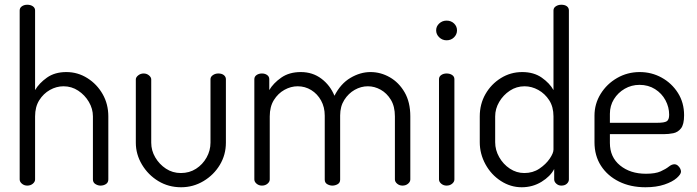

<svg xmlns="http://www.w3.org/2000/svg" viewBox="-20 -783 2941 810"><path d="M95 0Q82 0 72.5 -8Q63 -16 63 -26V-739Q63 -750 72.5 -756.5Q82 -763 95 -763Q109 -763 118.5 -756.5Q128 -750 128 -739V-403Q145 -432 178 -455.5Q211 -479 260 -479Q308 -479 348.5 -453.5Q389 -428 413 -386Q437 -344 437 -292V-26Q437 -13 427 -6.5Q417 0 404 0Q393 0 382.5 -6.5Q372 -13 372 -26V-292Q372 -324 355 -353Q338 -382 310 -400.5Q282 -419 248 -419Q218 -419 190.5 -403.5Q163 -388 145.5 -360Q128 -332 128 -292V-26Q128 -16 118.5 -8Q109 0 95 0Z M744 7Q691 7 648 -19Q605 -45 579 -88.5Q553 -132 553 -181V-448Q553 -457 563 -465Q573 -473 586 -473Q599 -473 608.5 -465Q618 -457 618 -448V-181Q618 -148 635 -119Q652 -90 680 -71.5Q708 -53 743 -53Q779 -53 807 -71Q835 -89 851.5 -118.5Q868 -148 868 -181V-449Q868 -459 878 -466Q888 -473 901 -473Q916 -473 924.5 -466Q933 -459 933 -449V-181Q933 -130 907.5 -87.5Q882 -45 838.5 -19Q795 7 744 7Z M1085 0Q1072 0 1062.5 -8Q1053 -16 1053 -26V-449Q1053 -460 1062.5 -466.5Q1072 -473 1085 -473Q1098 -473 1107 -466.5Q1116 -460 1116 -449V-403Q1133 -432 1166.5 -455.5Q1200 -479 1249 -479Q1299 -479 1336 -451Q1373 -423 1391 -379Q1417 -430 1458.5 -454.5Q1500 -479 1543 -479Q1586 -479 1624.5 -457Q1663 -435 1687 -393.5Q1711 -352 1711 -292V-26Q1711 -16 1701.5 -8Q1692 0 1678 0Q1665 0 1655.5 -8Q1646 -16 1646 -26V-292Q1646 -334 1629 -362Q1612 -390 1586 -404.5Q1560 -419 1532 -419Q1503 -419 1476.5 -404Q1450 -389 1432.5 -361.5Q1415 -334 1415 -296V-25Q1415 -12 1404.5 -6Q1394 0 1382 0Q1371 0 1360.5 -6Q1350 -12 1350 -25V-295Q1350 -331 1334.5 -359Q1319 -387 1293 -403Q1267 -419 1236 -419Q1207 -419 1180 -404Q1153 -389 1135.5 -361Q1118 -333 1118 -292V-26Q1118 -16 1108.5 -8Q1099 0 1085 0Z M1864 0Q1851 0 1841.5 -8Q1832 -16 1832 -26V-449Q1832 -460 1841.5 -466.5Q1851 -473 1864 -473Q1878 -473 1887.5 -466.5Q1897 -460 1897 -449V-26Q1897 -16 1887.5 -8Q1878 0 1864 0ZM1864 -613Q1846 -613 1833 -625.5Q1820 -638 1820 -655Q1820 -672 1833 -684Q1846 -696 1864 -696Q1883 -696 1895.5 -684Q1908 -672 1908 -655Q1908 -638 1895.5 -625.5Q1883 -613 1864 -613Z M2181 7Q2134 7 2093 -19.5Q2052 -46 2028 -90Q2004 -134 2004 -183V-292Q2004 -344 2028 -386Q2052 -428 2093 -453.5Q2134 -479 2183 -479Q2232 -479 2265.5 -455.5Q2299 -432 2315 -403V-739Q2315 -750 2325 -756.5Q2335 -763 2348 -763Q2363 -763 2371.5 -756.5Q2380 -750 2380 -739V-26Q2380 -16 2371.5 -8Q2363 0 2348 0Q2336 0 2327 -8Q2318 -16 2318 -26V-70Q2302 -39 2264.5 -16Q2227 7 2181 7ZM2192 -53Q2228 -53 2255.5 -71.5Q2283 -90 2299 -113.5Q2315 -137 2315 -152V-292Q2315 -332 2297 -360Q2279 -388 2251 -403.5Q2223 -419 2193 -419Q2159 -419 2131 -400.5Q2103 -382 2086 -353Q2069 -324 2069 -292V-183Q2069 -150 2086 -120Q2103 -90 2131 -71.5Q2159 -53 2192 -53Z M2703 7Q2640 7 2591.5 -17Q2543 -41 2515.5 -83.5Q2488 -126 2488 -183V-295Q2488 -345 2514 -387Q2540 -429 2583.5 -454Q2627 -479 2679 -479Q2729 -479 2771.5 -455.5Q2814 -432 2840 -391Q2866 -350 2866 -297Q2866 -258 2853 -241.5Q2840 -225 2820.5 -221Q2801 -217 2779 -217H2553V-180Q2553 -120 2596 -85Q2639 -50 2705 -50Q2745 -50 2767 -60Q2789 -70 2801.5 -80Q2814 -90 2825 -90Q2833 -90 2839.5 -84.5Q2846 -79 2849.5 -72Q2853 -65 2853 -59Q2853 -48 2835 -32Q2817 -16 2783 -4.5Q2749 7 2703 7ZM2553 -265H2753Q2783 -265 2793 -271.5Q2803 -278 2803 -299Q2803 -331 2787.5 -360Q2772 -389 2743.5 -407Q2715 -425 2678 -425Q2644 -425 2615.5 -408.5Q2587 -392 2570 -364.5Q2553 -337 2553 -303Z"/></svg>

Font: Dosis ExtraLight
Style: Regular
Weight: 400
Version: Version 3.001; ttfautohint (v1.8.2)